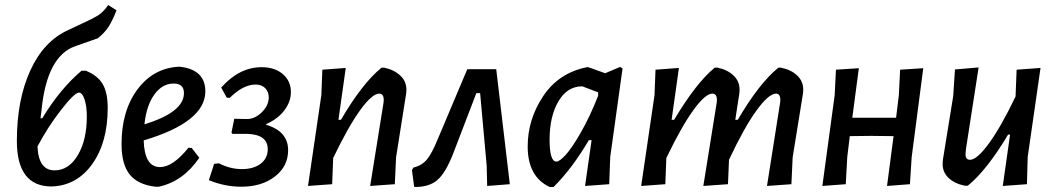

<svg xmlns="http://www.w3.org/2000/svg" viewBox="-20 -735 4192 763"><path d="M185 6Q47 6 47 -175Q47 -338 100.5 -455Q154 -572 252 -616L343 -659Q362 -669 370 -674Q378 -679 388.5 -689Q399 -699 410 -715L443 -694Q427 -653 412 -629.5Q397 -606 369 -583L278 -551Q166 -511 145 -297L141 -265H148Q218 -381 304 -454H321Q368 -435 388 -401Q408 -367 408 -306Q408 -169 346.5 -83Q285 3 185 6ZM294 -367Q276 -367 222.5 -298Q169 -229 129 -153Q133 -58 197 -58Q253 -58 289 -118Q325 -178 325 -272Q325 -313 316 -340Q307 -367 294 -367Z M772 -108Q708 -14 611 7H598Q528 -1 495.5 -41.5Q463 -82 463 -162Q463 -295 526.5 -380Q590 -465 692 -470L702 -469Q796 -455 796 -372Q796 -250 551 -177Q554 -71 616 -71Q667 -71 729 -148L742 -147ZM670 -403Q625 -403 593.5 -359.5Q562 -316 554 -241Q711 -289 711 -365Q711 -403 670 -403Z M939 7Q873 7 810 -19L831 -84L850 -86Q895 -63 941 -63Q988 -63 1016 -84.5Q1044 -106 1044 -142Q1044 -200 964 -203H903L900 -209L911 -263L959 -262Q992 -261 1020 -288.5Q1048 -316 1048 -348Q1048 -370 1034 -384.5Q1020 -399 996 -399Q946 -399 893 -346L881 -347L859 -387Q931 -468 1020 -468Q1072 -468 1104 -440.5Q1136 -413 1136 -369Q1136 -331 1110 -296.5Q1084 -262 1038 -242V-239Q1125 -213 1125 -138Q1125 -74 1072.5 -33.5Q1020 7 939 7Z M1204 4 1257 -357 1261 -458 1354 -465 1325 -259H1335Q1419 -403 1496 -466H1507Q1546 -458 1571 -434.5Q1596 -411 1595 -376L1594 -363L1554 -110L1549 -3L1451 4L1504 -326L1505 -337Q1505 -363 1487 -363Q1459 -363 1411.5 -297.5Q1364 -232 1304 -107L1300 -3Z M1837 -460H1952L2006 -3L1916 4L1914 -77L1888 -365H1873L1781 -125Q1751 -48 1718 -19.5Q1685 9 1626 8L1617 -59L1623 -69Q1656 -77 1676 -100.5Q1696 -124 1720 -183Z M2313 -468H2318L2385 -444L2444 -469L2454 -463L2405 -111L2401 -3L2305 4L2331 -178H2320Q2255 -67 2180 8H2164Q2077 -33 2077 -153Q2077 -261 2139 -353.5Q2201 -446 2313 -468ZM2164 -180Q2164 -93 2191 -93Q2204 -93 2228.5 -120Q2253 -147 2288.5 -209Q2324 -271 2356 -352L2357 -356V-368L2294 -392Q2234 -392 2199 -332Q2164 -272 2164 -180Z M2678 -465 2649 -259H2659Q2746 -405 2820 -466H2832Q2871 -458 2895.5 -434.5Q2920 -411 2919 -376L2918 -363L2902 -259H2912Q2996 -403 3073 -466H3084Q3124 -458 3148.5 -434.5Q3173 -411 3172 -376L3171 -363L3130 -110L3125 -3L3028 4L3080 -326L3081 -337Q3081 -363 3064 -363Q3035 -363 2986 -295.5Q2937 -228 2877 -100L2873 -3L2775 4L2828 -326L2829 -337Q2829 -363 2811 -363Q2783 -363 2735.5 -297.5Q2688 -232 2628 -107L2624 -3L2528 4L2581 -357L2585 -458Z M3393 -464 3367 -267H3541L3552 -357L3557 -458L3649 -464L3603 -111L3596 -3L3505 4L3531 -194L3442 -195L3357 -194L3347 -111L3341 -3L3248 4L3297 -357L3302 -458Z M3869 -467 3819 -145 3817 -124Q3816 -100 3835 -100Q3862 -100 3909.5 -164.5Q3957 -229 4016 -352V-357L4020 -458L4115 -465L4064 -111L4061 -3L3965 4L3994 -200H3986Q3902 -59 3826 3H3814Q3774 -5 3749.5 -28Q3725 -51 3726 -86L3727 -100L3768 -353L3775 -459Z"/></svg>

Font: Alegreya Sans Medium
Style: Italic
Weight: 500
Italic angle: -7°
Designer: Juan Pablo del Peral
Foundry: Huerta Tipografica
Version: Version 2.007